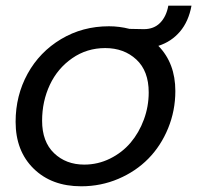

<svg xmlns="http://www.w3.org/2000/svg" viewBox="-20 -650 697 679"><path d="M600.1 -328.1Q600.1 -258.8 574.5 -196.3Q548.8 -133.8 504.6 -88.9Q460.4 -43.9 398.7 -17.6Q336.9 8.8 267.1 8.8Q162.6 8.8 98.9 -53.7Q35.2 -116.2 35.2 -219.2Q35.2 -312 77.6 -389.2Q120.1 -466.3 196 -511.7Q272 -557.1 365.2 -557.1Q401.9 -557.1 438 -547.9L488.8 -546.9Q524.4 -546.9 546.4 -569.3Q568.4 -591.8 575.2 -629.9H657.2Q647 -574.2 616.5 -538.3Q585.9 -502.4 540 -487.8Q600.1 -426.3 600.1 -328.1ZM128.9 -223.1Q128.9 -148.9 171.1 -108.4Q213.4 -67.9 277.8 -67.9Q326.2 -67.9 369.1 -89.1Q412.1 -110.4 441.9 -145.5Q471.7 -180.7 488.8 -227.1Q505.9 -273.4 505.9 -323.2Q505.9 -398.9 462.2 -439.5Q418.5 -480 352.1 -480Q287.1 -480 235.4 -444.1Q183.6 -408.2 156.2 -349.9Q128.9 -291.5 128.9 -223.1Z"/></svg>

Font: SVN-Poppins
Style: Italic
Weight: 400
Italic angle: -10°
Designer: Ninad Kale (Devanagari), Jonny Pinhorn (Latin)
Foundry: Indian Type Foundry
Version: Version 3.002 2017